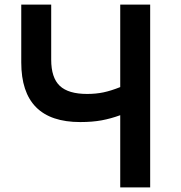

<svg xmlns="http://www.w3.org/2000/svg" viewBox="-20 -820 790 840"><path d="M73 -800H204V-559Q204 -480 241.5 -444.5Q279 -409 361 -409Q400 -409 433 -416Q466 -423 506 -439V-800H637V0H506V-316Q465 -301 424.5 -293.5Q384 -286 331 -286Q73 -286 73 -547Z"/></svg>

Font: Martian Mono SemiExpanded Medium
Style: Regular
Weight: 500
Width: 6
Designer: Roman Shamin
Foundry: Evil Martians
Version: Version 1.000